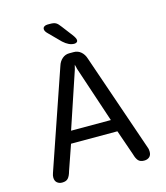

<svg xmlns="http://www.w3.org/2000/svg" viewBox="-118 -885 855 986"><g transform="rotate(-15 309.5 -392.0)"><path d="M90.5 9.5Q74 9.5 63.2 0Q52.5 -9.5 52.5 -27.5Q52.5 -32.5 53.5 -38.2Q54.5 -44 57 -50.5L236 -571.5Q243 -594.5 259.2 -608.5Q275.5 -622.5 296.5 -622.5H321Q342.5 -622.5 358.8 -608.5Q375 -594.5 382 -571.5L561 -50.5Q563.5 -44 564.2 -38.2Q565 -32.5 565 -27.5Q565 -9 554.2 0.2Q543.5 9.5 526.5 9.5Q505.5 9.5 495.2 -2Q485 -13.5 478.5 -37.5L432 -171.5H185.5L139 -37.5Q132.5 -13.5 122.2 -2Q112 9.5 90.5 9.5ZM203 -236H414.5L315 -534.5Q313.5 -541.5 312 -547.5Q310.5 -553.5 309 -558.5Q308 -553.5 306.2 -547.5Q304.5 -541.5 303 -534.5ZM335 -663Q320.5 -663 306.2 -669.8Q292 -676.5 276.5 -690.5L216 -751.5Q202.5 -764.5 202.5 -776Q202.5 -784.5 209.5 -789.2Q216.5 -794 227 -794H241.5Q261.5 -794 272 -787.8Q282.5 -781.5 295 -764L337 -709Q353 -688 353 -677.5Q353 -670 347.5 -666.5Q342 -663 335 -663Z"/></g></svg>

Font: Sono Monospace
Style: Regular
Weight: 400
Designer: Tyler Finck
Foundry: Tyler Finck
Version: Version 2.112